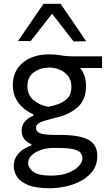

<svg xmlns="http://www.w3.org/2000/svg" viewBox="-20 -796 582 1019"><path d="M244 203Q170 203 128.5 185.8Q87 168.5 70 141.5Q53 114.5 53 86Q53 52.5 69.5 29.8Q86 7 108 -6Q130 -19 146.5 -24V-31Q138 -33.5 125.8 -41.8Q113.5 -50 104.2 -65Q95 -80 95 -103Q95 -156.5 157 -182V-189.5Q145.5 -194 127.5 -204.8Q109.5 -215.5 91.2 -234.2Q73 -253 60.5 -280.5Q48 -308 48 -345.5Q48 -418 100.5 -462.8Q153 -507.5 242 -507.5Q266 -507.5 283.5 -505Q301 -502.5 320.2 -499.8Q339.5 -497 367 -497H521.5V-435H405Q421.5 -415.5 429 -391.5Q436.5 -367.5 436.5 -340Q436.5 -266.5 392.2 -227Q348 -187.5 275 -171Q222.5 -158.5 197 -148.2Q171.5 -138 171.5 -117.5Q171.5 -95.5 195.5 -87.8Q219.5 -80 275.5 -80H297Q400.5 -80 448.5 -54.8Q496.5 -29.5 496.5 33Q496.5 76.5 474 108.5Q451.5 140.5 414.2 161.5Q377 182.5 332.5 192.8Q288 203 244 203ZM236.5 -229.5Q261 -233.5 289.8 -243.8Q318.5 -254 338.8 -275.2Q359 -296.5 359 -335Q359 -371 340.5 -393.8Q322 -416.5 294.8 -427Q267.5 -437.5 242 -437.5Q196.5 -437.5 161 -413.2Q125.5 -389 125.5 -339.5Q125.5 -290 160 -262.8Q194.5 -235.5 236.5 -229.5ZM251 136Q306 136 343.2 120.8Q380.5 105.5 399 84.5Q417.5 63.5 417.5 45.5Q417.5 26.5 406.5 14Q395.5 1.5 365.5 -4.8Q335.5 -11 278.5 -11H260Q228 -10.5 198.2 -0.5Q168.5 9.5 149 27.2Q129.5 45 129.5 68.5Q129.5 94.5 156.2 115.2Q183 136 251 136ZM370.5 -576Q342 -613 313.8 -649.5Q285.5 -686 256.5 -723Q227.5 -686 199.5 -650.2Q171.5 -614.5 142.5 -578H75.5Q109 -627 143 -676.8Q177 -726.5 211 -776H301.5Q335.5 -726.5 369.5 -676.8Q403.5 -627 437.5 -577Z"/></svg>

Font: Commissioner
Style: Regular
Weight: 400
Designer: Kostas Bartsokas
Foundry: Kostas Bartsokas
Version: Version 1.000; ttfautohint (v1.8.3)